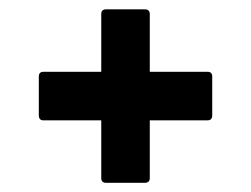

<svg xmlns="http://www.w3.org/2000/svg" viewBox="-20 -462 540 413"><path d="M302.2 -307.6H426.3Q436.5 -307.6 436.5 -297.4V-213.9Q436.5 -203.1 426.3 -203.1H302.2V-79.1Q302.2 -68.8 291.5 -68.8H208Q197.8 -68.8 197.8 -79.1V-203.1H73.7Q63.5 -203.1 63.5 -213.9V-297.4Q63.5 -307.6 73.7 -307.6H197.8V-431.6Q197.8 -441.9 208 -441.9H291.5Q302.2 -441.9 302.2 -431.6Z"/></svg>

Font: Fascinate Inline
Style: Regular
Weight: 900
Designer: Astigmatic (AOETI)
Foundry: Astigmatic (AOETI)
Version: Version 1.000